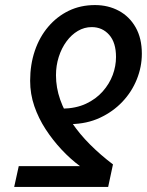

<svg xmlns="http://www.w3.org/2000/svg" viewBox="-20 -738 580 758"><path d="M355 -718Q407 -718 449 -695.5Q491 -673 515.5 -630Q540 -587 540 -526Q540 -474 520 -424.5Q500 -375 463 -336Q426 -297 374.5 -273Q323 -249 259 -248L226 -309Q280 -310 319.5 -328.5Q359 -347 385.5 -377Q412 -407 425 -442Q438 -477 438 -513Q438 -570 411 -600.5Q384 -631 342 -631Q313 -631 287.5 -616Q262 -601 242.5 -574.5Q223 -548 212 -513.5Q201 -479 201 -441Q201 -392 217.5 -345Q234 -298 264 -253.5Q294 -209 335.5 -167.5Q377 -126 426 -89L407 0H36L54 -82H296Q258 -110 223 -147.5Q188 -185 160 -228Q132 -271 115.5 -319Q99 -367 99 -419Q99 -483 117.5 -537.5Q136 -592 170.5 -632.5Q205 -673 251.5 -695.5Q298 -718 355 -718Z"/></svg>

Font: Source Sans 3 SemiBold
Style: Italic
Weight: 600
Italic angle: -11°
Designer: Paul D. Hunt
Foundry: Adobe
Version: Version 3.046;hotconv 1.0.118;makeotfexe 2.5.65603